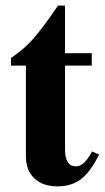

<svg xmlns="http://www.w3.org/2000/svg" viewBox="-20 -650 373 682"><path d="M307 -112 332 -101Q301 -39 267.5 -13.5Q234 12 184 12Q132 12 102 -16.5Q72 -45 72 -95V-417H19V-444Q68 -477 101 -515.5Q134 -554 186 -630H211V-461H306V-417H211V-119Q211 -59 250 -59Q279 -59 307 -112Z"/></svg>

Font: STIX
Style: Bold
Weight: 700
Designer: MicroPress Inc., with final additions and corrections provided by Coen Hoffman, Elsevier (retired)
Version: Version 1.1.1